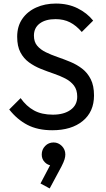

<svg xmlns="http://www.w3.org/2000/svg" viewBox="-20 -724 595 1082"><path d="M274.5 10Q192.8 10 134.8 -20.1Q76.8 -50.2 32 -107L96.2 -171Q128.5 -125.2 171.8 -101.5Q215 -77.8 278 -77.8Q340 -77.8 377.6 -104.8Q415.2 -131.8 415.2 -179.2Q415.2 -217.5 396.9 -241.6Q378.5 -265.8 348.4 -281.4Q318.2 -297 282.1 -309.2Q246 -321.5 209.9 -336Q173.8 -350.5 143.6 -372.4Q113.5 -394.2 95.1 -428.9Q76.8 -463.5 76.8 -517Q76.8 -575.8 105.5 -617.5Q134.2 -659.2 183.8 -681.6Q233.2 -704 295.2 -704Q363.2 -704 416.9 -677.5Q470.5 -651 505 -607.8L440.8 -543.8Q409.8 -580 374.5 -598.1Q339.2 -616.2 293 -616.2Q237 -616.2 204.1 -591.8Q171.2 -567.2 171.2 -523.2Q171.2 -488 189.6 -466.2Q208 -444.5 238.1 -429.8Q268.2 -415 304.4 -402.6Q340.5 -390.2 376.6 -375.2Q412.8 -360.2 442.9 -337.1Q473 -314 491.4 -277.6Q509.8 -241.2 509.8 -186Q509.8 -94.2 446.2 -42.1Q382.8 10 274.5 10ZM260 338 208.2 310 270.8 191 302 183Q297 193.8 289.5 200.9Q282 208 271.2 208Q250.2 208 232.8 190.6Q215.2 173.2 215.2 146.8Q215.2 118.5 234.5 98.6Q253.8 78.8 282 78.8Q308.5 78.8 328.4 98.6Q348.2 118.5 348.2 146.8Q348.2 158.2 343.8 173.8Q339.2 189.2 326.8 213.5Z"/></svg>

Font: Outfit Thin
Style: Regular
Weight: 100
Designer: Rodrigo Fuenzalida
Foundry: fragTYPE
Version: Version 1.100;gftools[0.9.27]